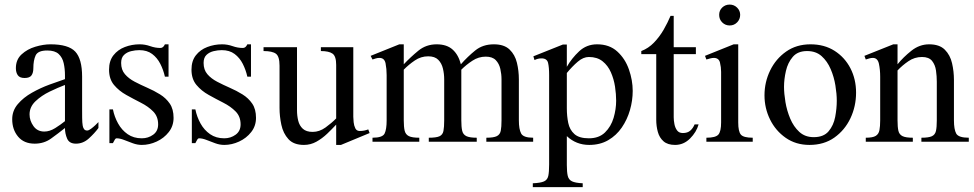

<svg xmlns="http://www.w3.org/2000/svg" viewBox="-20 -606 4164 821"><path d="M400.9 -84V-58.6Q384.3 -36.1 359.9 -13.9Q335.4 8.3 304.7 8.3Q276.4 8.3 267.1 -13.2Q257.8 -34.7 257.8 -58.6Q228.5 -35.2 198.2 -13.4Q168 8.3 128.4 8.3Q82.5 8.3 57.4 -21.7Q32.2 -51.8 32.2 -96.2Q32.2 -132.8 56.2 -160.9Q80.1 -189 116.5 -209.5Q152.8 -230 191.2 -244.1Q229.5 -258.3 257.8 -267.6V-284.2Q257.8 -311.5 252.4 -335.7Q247.1 -359.9 231 -375Q214.8 -390.1 182.1 -390.1Q142.1 -390.1 132.3 -368.9Q122.6 -347.7 122.6 -314.5Q122.6 -294.9 114.7 -283.7Q106.9 -272.5 85 -272.5Q64.5 -272.5 56.2 -284.2Q47.9 -295.9 47.9 -314.5Q47.9 -351.1 72.3 -373.5Q96.7 -396 131.1 -406.2Q165.5 -416.5 195.8 -416.5Q272.5 -416.5 301.8 -385.3Q331.1 -354 331.1 -278.3V-140.6Q331.1 -123.5 331.3 -102.3Q331.5 -81.1 333.5 -69.8Q334.5 -61.5 338.9 -54.7Q343.3 -47.9 352.5 -47.9Q359.4 -47.9 369.1 -55.2Q378.9 -62.5 387.9 -71Q397 -79.6 400.9 -84ZM257.8 -87.9V-242.7Q228 -231.4 192.6 -214.4Q157.2 -197.3 131.8 -173.1Q106.4 -148.9 106.4 -116.7Q106.4 -90.3 123 -66.9Q139.6 -43.5 169.4 -43.5Q192.4 -43.5 216.1 -58.3Q239.7 -73.2 257.8 -87.9Z M722.2 -102.1Q722.2 -67.4 701.7 -41.3Q681.2 -15.1 649.9 -0.7Q618.7 13.7 586.4 13.7Q567.4 13.7 547.9 6.6Q528.3 -0.5 510.5 -7.6Q492.7 -14.6 478.5 -14.6Q473.6 -14.6 469.5 -6.3Q465.3 2 462.9 5.9H447.8V-138.2H462.9Q469.2 -106.4 484.9 -78.1Q500.5 -49.8 525.9 -32.2Q551.3 -14.6 586.4 -14.6Q613.8 -14.6 635 -30Q656.2 -45.4 656.2 -74.2Q656.2 -107.9 635 -129.4Q613.8 -150.9 582.5 -166.7Q551.3 -182.6 520 -200Q488.8 -217.3 467.5 -242.7Q446.3 -268.1 446.3 -308.1Q446.3 -345.7 465.1 -369.6Q483.9 -393.6 513.9 -405Q543.9 -416.5 577.1 -416.5Q600.1 -416.5 622.1 -408.7Q644 -400.9 666 -400.9Q678.2 -400.9 685.1 -416.5H700.7V-278.3H685.1Q678.7 -307.1 665.5 -333Q652.3 -358.9 630.6 -375.2Q608.9 -391.6 575.7 -391.6Q558.6 -391.6 540.5 -387.2Q522.5 -382.8 510.3 -371.1Q498 -359.4 498 -336.9Q498 -307.6 514.2 -288.8Q530.3 -270 555.9 -256.6Q581.5 -243.2 610.1 -230.7Q638.7 -218.3 664.3 -202.4Q689.9 -186.5 706.1 -162.8Q722.2 -139.2 722.2 -102.1Z M1074.7 -102.1Q1074.7 -67.4 1054.2 -41.3Q1033.7 -15.1 1002.4 -0.7Q971.2 13.7 939 13.7Q919.9 13.7 900.4 6.6Q880.9 -0.5 863 -7.6Q845.2 -14.6 831.1 -14.6Q826.2 -14.6 822 -6.3Q817.9 2 815.4 5.9H800.3V-138.2H815.4Q821.8 -106.4 837.4 -78.1Q853 -49.8 878.4 -32.2Q903.8 -14.6 939 -14.6Q966.3 -14.6 987.5 -30Q1008.8 -45.4 1008.8 -74.2Q1008.8 -107.9 987.5 -129.4Q966.3 -150.9 935.1 -166.7Q903.8 -182.6 872.6 -200Q841.3 -217.3 820.1 -242.7Q798.8 -268.1 798.8 -308.1Q798.8 -345.7 817.6 -369.6Q836.4 -393.6 866.5 -405Q896.5 -416.5 929.7 -416.5Q952.6 -416.5 974.6 -408.7Q996.6 -400.9 1018.6 -400.9Q1030.8 -400.9 1037.6 -416.5H1053.2V-278.3H1037.6Q1031.2 -307.1 1018.1 -333Q1004.9 -358.9 983.2 -375.2Q961.4 -391.6 928.2 -391.6Q911.1 -391.6 893.1 -387.2Q875 -382.8 862.8 -371.1Q850.6 -359.4 850.6 -336.9Q850.6 -307.6 866.7 -288.8Q882.8 -270 908.4 -256.6Q934.1 -243.2 962.6 -230.7Q991.2 -218.3 1016.8 -202.4Q1042.5 -186.5 1058.6 -162.8Q1074.7 -139.2 1074.7 -102.1Z M1560.5 -37.1 1438 13.7H1417.5V-73.2Q1399.9 -54.2 1378.7 -33.9Q1357.4 -13.7 1332.8 0Q1308.1 13.7 1279.8 13.7Q1235.8 13.7 1213.4 -11Q1190.9 -35.6 1183.1 -72.3Q1175.3 -108.9 1175.3 -144V-325.2Q1175.3 -364.7 1159.9 -376.2Q1144.5 -387.7 1106.9 -387.7V-404.3H1250V-134.3Q1250 -111.3 1255.1 -90.1Q1260.3 -68.8 1274.9 -55.4Q1289.6 -42 1316.9 -42Q1345.7 -42 1372.1 -61Q1398.4 -80.1 1417.5 -99.6V-328.6Q1417.5 -365.7 1401.9 -376.7Q1386.2 -387.7 1352.1 -387.7V-404.3H1490.7V-106.4Q1490.7 -97.7 1492.2 -83.3Q1493.7 -68.8 1499.3 -57.4Q1504.9 -45.9 1518.1 -45.9Q1537.6 -45.9 1554.7 -52.7Z M2259.8 0H2059.6V-17.1Q2090.8 -17.1 2104.5 -23.9Q2118.2 -30.8 2121.3 -46.9Q2124.5 -63 2124.5 -91.3V-266.6Q2124.5 -289.1 2119.4 -311.5Q2114.3 -334 2099.9 -348.9Q2085.4 -363.8 2057.1 -363.8Q2026.4 -363.8 2000 -346.4Q1973.6 -329.1 1952.6 -308.1V-91.3Q1952.6 -63 1956.3 -46.9Q1960 -30.8 1974.1 -23.9Q1988.3 -17.1 2018.6 -17.1V0H1813.5V-17.1Q1845.7 -17.1 1859.4 -23.4Q1873 -29.8 1876.2 -46.1Q1879.4 -62.5 1879.4 -91.3V-266.6Q1879.4 -290 1874 -312.7Q1868.7 -335.4 1854 -350.3Q1839.4 -365.2 1811 -365.2Q1779.8 -365.2 1753.7 -347.4Q1727.5 -329.6 1706.5 -308.1V-91.3Q1706.5 -63 1710.4 -46.9Q1714.4 -30.8 1728.3 -23.9Q1742.2 -17.1 1772.9 -17.1V0H1572.8V-17.1Q1615.7 -17.1 1624.5 -34.9Q1633.3 -52.7 1633.3 -91.3V-284.7Q1633.3 -311.5 1628.7 -335Q1624 -358.4 1602.5 -358.4Q1594.7 -358.4 1587.2 -356.2Q1579.6 -354 1572.8 -351.6L1564.9 -367.2L1687.5 -416.5H1706.5V-331.1Q1735.4 -361.8 1768.8 -389.2Q1802.2 -416.5 1847.2 -416.5Q1890.6 -416.5 1915.5 -394Q1940.4 -371.6 1950.7 -331.1Q1979.5 -363.8 2012 -390.1Q2044.4 -416.5 2091.8 -416.5Q2135.7 -416.5 2158.9 -394.3Q2182.1 -372.1 2190.4 -337.6Q2198.7 -303.2 2198.7 -266.6V-91.3Q2198.7 -53.7 2208.3 -35.4Q2217.8 -17.1 2259.8 -17.1Z M2685.5 -217.3Q2685.5 -176.3 2673.8 -135.5Q2662.1 -94.7 2638.9 -60.8Q2615.7 -26.9 2580.8 -6.6Q2545.9 13.7 2499.5 13.7Q2443.8 13.7 2403.8 -23.9V99.6Q2403.8 129.4 2407.7 146Q2411.6 162.6 2426 169.4Q2440.4 176.3 2471.7 177.7V194.3H2258.3V177.7Q2291.5 176.3 2306.2 169.7Q2320.8 163.1 2324.5 146.2Q2328.1 129.4 2328.1 97.2V-285.2Q2328.1 -318.4 2323.5 -337.4Q2318.8 -356.4 2295.4 -356.4Q2279.8 -356.4 2265.6 -349.1L2260.7 -365.2L2386.7 -415.5H2403.8V-320.3Q2424.3 -356.4 2456.3 -386.5Q2488.3 -416.5 2533.2 -416.5Q2585.9 -416.5 2619.6 -385.7Q2653.3 -355 2669.4 -308.8Q2685.5 -262.7 2685.5 -217.3ZM2614.7 -175.3Q2614.7 -203.1 2609.9 -235.4Q2605 -267.6 2592.3 -296.6Q2579.6 -325.7 2556.6 -344Q2533.7 -362.3 2498 -362.3Q2474.1 -362.3 2450.7 -342.3Q2427.2 -322.3 2403.8 -293.9V-143.1Q2403.8 -109.4 2409.9 -80.1Q2416 -50.8 2436.3 -32.7Q2456.5 -14.6 2498 -14.6Q2541.5 -14.6 2567.1 -39.8Q2592.8 -64.9 2603.8 -102.1Q2614.7 -139.2 2614.7 -175.3Z M2950.2 -74.2H2967.3Q2958 -41 2930.7 -13.7Q2903.3 13.7 2866.7 13.7Q2835 13.7 2817.4 -1.7Q2799.8 -17.1 2793 -41.7Q2786.1 -66.4 2786.1 -93.8V-374.5H2722.2V-387.7Q2752.9 -399.4 2776.6 -424.1Q2800.3 -448.7 2817.9 -479.2Q2835.4 -509.8 2847.2 -538.1H2860.8V-404.3H2955.6V-374.5H2860.8V-104.5Q2860.8 -91.3 2863.8 -75.7Q2866.7 -60.1 2875 -48.6Q2883.3 -37.1 2899.9 -37.1Q2919.9 -37.1 2931.6 -47.4Q2943.4 -57.6 2950.2 -74.2Z M3145 -542.5Q3145 -523.9 3132.1 -510.5Q3119.1 -497.1 3100.1 -497.1Q3081.5 -497.1 3068.4 -510Q3055.2 -522.9 3055.2 -542.5Q3055.2 -561.5 3068.4 -574Q3081.5 -586.4 3100.1 -586.4Q3118.7 -586.4 3131.8 -573.5Q3145 -560.5 3145 -542.5ZM3198.7 0H3000.5V-17.1Q3040 -17.1 3051.8 -30.5Q3063.5 -43.9 3063.5 -82.5V-298.8Q3063.5 -318.8 3058.6 -338.6Q3053.7 -358.4 3032.2 -358.4Q3025.4 -358.4 3017.1 -356.2Q3008.8 -354 3000.5 -351.6L2994.6 -367.2L3117.2 -416.5H3136.7V-82.5Q3136.7 -43.9 3147.9 -30.5Q3159.2 -17.1 3198.7 -17.1Z M3640.6 -210Q3640.6 -151.4 3616.5 -100.3Q3592.3 -49.3 3547.9 -17.8Q3503.4 13.7 3441.4 13.7Q3383.3 13.7 3339.8 -16.6Q3296.4 -46.9 3272.7 -95.2Q3249 -143.6 3249 -198.2Q3249 -254.9 3273.2 -304.7Q3297.4 -354.5 3341.6 -385.5Q3385.7 -416.5 3445.8 -416.5Q3504.9 -416.5 3548.6 -388.7Q3592.3 -360.8 3616.5 -314Q3640.6 -267.1 3640.6 -210ZM3558.1 -175.3Q3558.1 -204.6 3552.2 -240.7Q3546.4 -276.9 3532 -310.5Q3517.6 -344.2 3493.2 -366Q3468.8 -387.7 3431.2 -387.7Q3391.1 -387.7 3369.9 -362.8Q3348.6 -337.9 3340.6 -302.5Q3332.5 -267.1 3332.5 -234.9Q3332.5 -206.1 3338.6 -169.4Q3344.7 -132.8 3359.1 -98.6Q3373.5 -64.5 3397.9 -42Q3422.4 -19.5 3459.5 -19.5Q3502 -19.5 3523.2 -44.7Q3544.4 -69.8 3551.3 -106Q3558.1 -142.1 3558.1 -175.3Z M4122.6 0H3919.9V-17.1Q3950.7 -17.1 3964.6 -23.4Q3978.5 -29.8 3982.2 -46.1Q3985.8 -62.5 3985.8 -91.3V-256.8Q3985.8 -279.8 3982.4 -304.2Q3979 -328.6 3965.6 -345.5Q3952.1 -362.3 3922.4 -362.3Q3890.6 -362.3 3864.3 -344.2Q3837.9 -326.2 3817.9 -304.7V-91.3Q3817.9 -63 3821.5 -46.9Q3825.2 -30.8 3839.1 -23.9Q3853 -17.1 3883.3 -17.1V0H3682.1V-17.1Q3711.9 -17.1 3724.6 -24.9Q3737.3 -32.7 3740.5 -49.3Q3743.7 -65.9 3743.7 -91.3V-277.8Q3743.7 -308.1 3738.3 -333.3Q3732.9 -358.4 3712.4 -358.4Q3705.1 -358.4 3697.3 -356.2Q3689.5 -354 3682.1 -351.6L3676.3 -367.2L3799.8 -416.5H3817.9V-331.1Q3842.3 -361.3 3877 -388.9Q3911.6 -416.5 3953.1 -416.5Q3997.1 -416.5 4020 -393.6Q4043 -370.6 4051 -335.7Q4059.1 -300.8 4059.1 -264.2V-91.3Q4059.1 -52.7 4068.8 -34.9Q4078.6 -17.1 4122.6 -17.1Z"/></svg>

Font: Scheherazade New
Style: Regular
Weight: 400
Designer: SIL International
Foundry: SIL International
Version: Version 4.000